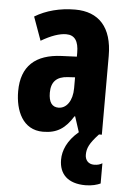

<svg xmlns="http://www.w3.org/2000/svg" viewBox="-55 -601 589 879"><g transform="rotate(5 239.0 -161.5)"><path d="M361 98C361 68 371 45 413 0H426V-362C426 -494 363 -560 255 -560C185 -560 121 -543 70 -512L109 -404C155 -431 193 -444 224 -444C263 -444 281 -417 281 -364V-346L211 -343C92 -338 27 -281 27 -165C27 -76 63 10 156 10C222 10 259 -17 294 -73H297L320 -2C269 41 250 88 250 130C250 196 290 237 371 237C401 237 425 230 440 223V130C430 136 420 140 402 140C376 140 361 122 361 98ZM247 -249 281 -251V-201C281 -143 254 -106 217 -106C188 -106 172 -127 172 -171C172 -221 197 -246 247 -249Z"/></g></svg>

Font: Noto Sans Arabic UI XCn XBd
Style: Regular
Weight: 800
Width: 2
Designer: Monotype Design Team, Nadine Chahine and Nizar Qandah
Foundry: Monotype Imaging Inc.
Version: Version 2.010